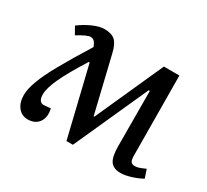

<svg xmlns="http://www.w3.org/2000/svg" viewBox="-113 -693 949 880"><g transform="rotate(30 362.0 -253.5)"><path d="M352 11H318L230 -354H225Q167 -262 142 -207.5Q117 -153 117 -121Q117 -77 149 -80L181 -83Q191 -40 172 -13Q153 14 114 14Q82 14 62.5 -10.5Q43 -35 43 -75Q43 -137 111 -258Q131 -294 156 -336Q181 -378 210 -424Q203 -443 195 -450.5Q187 -458 175 -458Q158 -458 109 -428L87 -467Q119 -491 153.5 -506Q188 -521 213 -521Q251 -521 270 -503.5Q289 -486 299 -442L369 -150H373L534 -508H616L619 -86Q619 -64 625 -55Q631 -46 646 -46Q656 -46 667 -49.5Q678 -53 700 -63L715 -19Q690 -5 659 4.5Q628 14 605 14Q567 14 551 -9Q535 -32 535 -88L534 -379H528Z"/></g></svg>

Font: Literata 12pt
Style: Italic
Weight: 400
Italic angle: -2°
Designer: Latin by Veronika Burian and Jose Scaglione. Greek by Irene Vlachou. Cyrillic by Vera Evstafieva
Foundry: TypeTogether
Version: Version 3.002